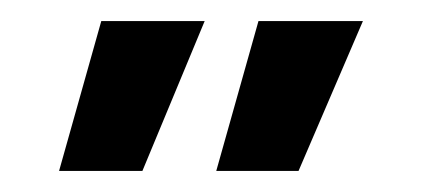

<svg xmlns="http://www.w3.org/2000/svg" viewBox="-20 -505 405 182"><path d="M36 -343 76 -485H174L115 -343ZM185 -343 225 -485H324L263 -343Z"/></svg>

Font: Genos Thin ExtraBold
Style: Italic
Weight: 800
Italic angle: -8°
Version: Version 1.010